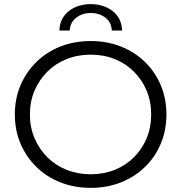

<svg xmlns="http://www.w3.org/2000/svg" viewBox="-20 -905 879 931"><path d="M420 6Q341 6 273.5 -20.5Q206 -47 156.5 -95.5Q107 -144 79.5 -208.5Q52 -273 52 -350Q52 -427 79.5 -491.5Q107 -556 156.5 -604.5Q206 -653 273 -679.5Q340 -706 420 -706Q499 -706 566 -679.5Q633 -653 682.5 -605Q732 -557 759.5 -492Q787 -427 787 -350Q787 -273 759.5 -208Q732 -143 682.5 -95Q633 -47 566 -20.5Q499 6 420 6ZM420 -60Q483 -60 536.5 -81.5Q590 -103 629.5 -142.5Q669 -182 691 -234.5Q713 -287 713 -350Q713 -413 691 -465.5Q669 -518 629.5 -557.5Q590 -597 536.5 -618.5Q483 -640 420 -640Q357 -640 303 -618.5Q249 -597 209.5 -557.5Q170 -518 147.5 -465.5Q125 -413 125 -350Q125 -288 147.5 -235Q170 -182 209.5 -142.5Q249 -103 303 -81.5Q357 -60 420 -60ZM268 -757Q270 -817 313.5 -851Q357 -885 420 -885Q483 -885 526.5 -851Q570 -817 572 -757H522Q521 -796 491.5 -819Q462 -842 420 -842Q379 -842 349.5 -819Q320 -796 318 -757Z"/></svg>

Font: MOST Montserrat
Style: Regular
Weight: 400
Designer: Julieta Ulanovsky
Foundry: Julieta Ulanovsky
Version: Version 8.000;March 11, 2024;FontCreator 15.0.0.2926 64-bit